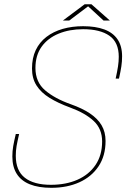

<svg xmlns="http://www.w3.org/2000/svg" viewBox="-20 -866 588 894"><path d="M219 8.5Q159.5 8.5 119 -7.8Q78.5 -24 58 -56.5Q37.5 -89 37.5 -137.5Q37.5 -162.5 41.5 -185.5Q45.5 -208.5 53.5 -242H69Q61 -207.5 57.2 -185.8Q53.5 -164 53.5 -140.5Q53.5 -71.5 95.5 -38.5Q137.5 -5.5 217 -5.5Q287 -5.5 340.8 -29.2Q394.5 -53 425 -98.2Q455.5 -143.5 455.5 -207.5Q455.5 -266 416.2 -302.8Q377 -339.5 306 -365.5Q250 -386 210.5 -410.5Q171 -435 150 -468Q129 -501 129 -547Q129 -596 146.5 -632.8Q164 -669.5 196.2 -694.2Q228.5 -719 272 -731.5Q315.5 -744 367 -744Q425 -744 465.5 -729Q506 -714 527.2 -683Q548.5 -652 548.5 -603.5Q548.5 -580.5 545 -556.8Q541.5 -533 534 -500H518.5Q526 -534 529.5 -557Q533 -580 533 -601.5Q533 -669 489.5 -699.5Q446 -730 367 -730Q303 -730 252.8 -709.2Q202.5 -688.5 173.8 -648.5Q145 -608.5 145 -549.5Q145 -484 190 -445.5Q235 -407 310 -380.5Q362.5 -362 398.5 -338Q434.5 -314 453 -282.8Q471.5 -251.5 471.5 -209.5Q471.5 -140.5 439 -91.8Q406.5 -43 349.5 -17.2Q292.5 8.5 219 8.5ZM273 -770.5 374 -846H406L491.5 -770.5H462L386 -840.5H395.5L302.5 -770.5Z"/></svg>

Font: Epilogue Thin
Style: Italic
Weight: 250
Italic angle: -12°
Designer: Tyler Finck
Foundry: Etcetera Type Co
Version: Version 2.112